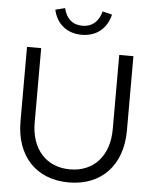

<svg xmlns="http://www.w3.org/2000/svg" viewBox="-61 -978 826 1039"><g transform="rotate(5 352.0 -458.0)"><path d="M352 -791C431 -791 488 -837 506 -914L454 -927C439 -870 403 -840 352 -840C299 -840 264 -869 250 -927L198 -914C215 -837 272 -791 352 -791ZM352 11C529 11 641 -108 641 -296V-700H564V-296C564 -152 481 -60 352 -60C223 -60 140 -152 140 -296V-700H63V-296C63 -107 174 11 352 11Z"/></g></svg>

Font: Red Hat Display
Style: Regular
Weight: 400
Designer: Pentagram, MCKL
Foundry: Pentagram, MCKL
Version: Version 1.023